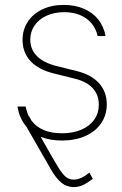

<svg xmlns="http://www.w3.org/2000/svg" viewBox="-20 -558 494 777"><path d="M107.9 -69.3Q147 -18.6 230.5 -18.6Q274.9 -18.6 308.8 -33Q342.8 -47.4 361.3 -73.7Q379.9 -100.1 379.9 -134.8Q379.9 -174.3 355 -201.4Q330.1 -228.5 280.3 -240.2L198.2 -260.7Q135.7 -275.9 103.5 -310.8Q71.3 -345.7 71.3 -396.5Q71.3 -437.5 92.3 -469.7Q113.3 -502 151.1 -520Q189 -538.1 237.3 -538.1Q283.7 -538.1 319.8 -522.5Q356 -506.8 378.2 -478.3Q400.4 -449.7 407.2 -412.1H375Q365.2 -457 329.8 -482.7Q294.4 -508.3 240.2 -508.8Q200.2 -508.8 168.9 -494.6Q137.7 -480.5 120.1 -455.1Q102.5 -429.7 102.5 -397.5Q102.5 -358.4 129.2 -331.3Q155.8 -304.2 208 -291L290 -270.5Q350.1 -255.9 381.1 -220.9Q412.1 -186 412.1 -135.7Q412.1 -92.8 389.6 -59.6Q367.2 -26.4 325.9 -7.8Q284.7 10.7 230.5 10.7Q183.1 10.7 144.5 -4.4L151.4 7.8Q197.3 89.4 215.3 118.4Q233.4 147.5 246.8 158.2Q260.3 168.9 279.3 168.9Q306.6 168.9 341.8 140.6L355.5 166Q333 183.1 314.9 191.2Q296.9 199.2 279.3 199.2Q251.5 199.2 230 182.6Q208.5 166 187.5 129.9L86.9 -45.4Q58.1 -79.1 50.8 -127H84Q88.4 -103 97.7 -85.4L98.6 -85.9Z"/></svg>

Font: Pretendard Std Thin
Style: Regular
Weight: 100
Designer: Base glyphs from Inter by Rasmus Andersson; Hangeul glyphs from Noto Sans CJK(Source Han Sans) by Jang Soo-young and Kan
Foundry: Kil Hyung-jin
Version: Version 1.309